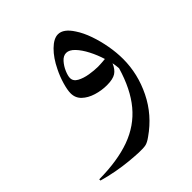

<svg xmlns="http://www.w3.org/2000/svg" viewBox="-309 -501 890 890"><g transform="rotate(-45 135.5 -56.5)"><path d="M213 -383Q249 -383 281 -333Q301 -303 315.5 -261.5Q330 -220 338 -175Q346 -130 346 -88Q346 9 301.5 99.5Q257 190 172 249Q150 265 135 268Q120 271 91 270Q66 269 29 265.5Q-8 262 -48.5 254.5Q-89 247 -127 236V228Q-6 227 78 196.5Q162 166 216.5 100.5Q271 35 302 -71Q301 -88 297 -109Q285 -80 265.5 -67.5Q246 -55 207 -55Q172 -55 138 -65.5Q104 -76 82.5 -96.5Q61 -117 61 -148Q61 -169 71 -203.5Q81 -238 97 -270Q121 -320 153 -351.5Q185 -383 213 -383ZM109 -200Q109 -179 131 -167Q153 -155 183.5 -150Q214 -145 239 -145Q250 -145 262 -146Q274 -147 286 -148Q275 -184 257.5 -218Q240 -252 219.5 -273.5Q199 -295 179 -295Q160 -295 144 -277Q128 -259 118.5 -236.5Q109 -214 109 -200Z"/></g></svg>

Font: Bona Nova
Style: Regular
Weight: 400
Designer: Mateusz Machalski
Foundry: Capitalics
Version: Version 4.001; ttfautohint (v1.8.3)